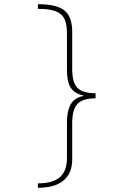

<svg xmlns="http://www.w3.org/2000/svg" viewBox="-20 -734 640 912"><path d="M323 -582V-406Q323 -342 348 -316.5Q373 -291 434 -291V-267Q373 -267 348 -240.5Q323 -214 323 -149V23Q323 89 281.5 123.5Q240 158 160 158V137Q231 137 264.5 107.5Q298 78 298 17V-153Q298 -207 316 -238.5Q334 -270 376 -278V-280Q333 -290 315.5 -318Q298 -346 298 -402V-576Q298 -621 285.5 -645.5Q273 -670 243.5 -681Q214 -692 160 -692V-714Q249 -714 286 -684.5Q323 -655 323 -582Z"/></svg>

Font: Noto Sans Mono UI Thin
Style: Regular
Weight: 250
Monospace: yes
Designer: Monotype Design team
Foundry: Monotype Imaging Inc.
Version: Version 1.000